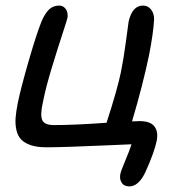

<svg xmlns="http://www.w3.org/2000/svg" viewBox="-20 -477 649 688"><path d="M443.8 190.9Q424.3 190.9 416 177.7Q407.7 164.6 411.1 147Q413.1 135.7 429 98.4Q444.8 61 451.2 40Q430.2 41 361.1 43.9Q292 46.9 237.1 48.8Q182.1 50.8 146 50.8Q112.8 50.8 90.3 43.2Q67.9 35.6 55.7 22.7Q43.5 9.8 38.8 -11Q34.2 -31.7 35.9 -54.7Q37.6 -77.6 43.9 -108.9Q54.7 -161.6 82.5 -257.8Q110.4 -354 127.9 -397.9Q140.1 -427.7 155 -442.4Q169.9 -457 191.9 -457Q206.1 -457 214.8 -445.8Q223.6 -434.6 222.2 -416Q221.7 -409.7 204.8 -358.6Q188 -307.6 165.8 -234.9Q143.6 -162.1 133.8 -110.8Q123.5 -65.9 131.1 -47.4Q138.7 -28.8 172.9 -28.8Q246.6 -28.8 361.8 -37.1Q401.4 -159.7 413.1 -217.8Q423.3 -267.6 431.4 -329.6Q439.5 -391.6 440.9 -399.9Q454.1 -457 492.2 -457Q510.3 -457 521.2 -443.1Q532.2 -429.2 532.2 -408.2Q529.8 -359.9 514.2 -279.8Q491.2 -169.9 453.1 -42Q458 -42 467.3 -42.5Q476.6 -43 480 -43Q518.6 -43 533 -24.4Q547.4 -5.9 542 24.9Q533.2 69.8 499 144Q475.1 190.9 443.8 190.9Z"/></svg>

Font: Shantell Sans Bouncy
Style: Italic
Weight: 400
Italic angle: -11.31°
Designer: Stephen Nixon, Anya Danilova, Shantell Martin
Foundry: Arrow Type
Version: Version 1.006;[9816181b4]